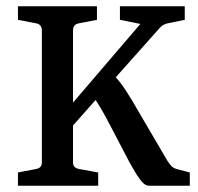

<svg xmlns="http://www.w3.org/2000/svg" viewBox="-20 -590 628 610"><path d="M37 0V-42L94 -53Q113 -56 113 -74V-493Q113 -513 94 -516L37 -527V-570H288V-527L231 -516Q212 -513 212 -493V-74Q212 -56 232 -53L292 -42V0ZM194 -171V-243L426 -514L361 -527V-570H567V-527L513 -516Q499 -513 489 -503L310 -302ZM453 0Q439 0 424 -21Q409 -42 390 -77L333 -186Q314 -223 300 -246.5Q286 -270 271 -290L333 -361Q359 -334 378.5 -304.5Q398 -275 424 -229L512 -79Q519 -68 525.5 -61.5Q532 -55 545 -52L583 -42V0Z"/></svg>

Font: Yrsa Medium
Style: Regular
Weight: 500
Designer: Anna Giedrys (Yrsa+Rasa design), David Brezina (Yrsa art-direction, Rasa art-direction, design)
Foundry: Rosetta Type Foundry
Version: Version 2.004